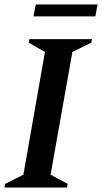

<svg xmlns="http://www.w3.org/2000/svg" viewBox="-27 -834 454 854"><path d="M-7 0 -4 -16 77 -57 173 -603 101 -644 104 -660H382L379 -644L295 -603L198 -57L274 -16L271 0ZM122 -761 132 -814H407L397 -761Z"/></svg>

Font: Spectral SemiBold
Style: Italic
Weight: 600
Italic angle: -10°
Designer: Jean-Baptiste Levee
Foundry: Production Type
Version: Version 2.001